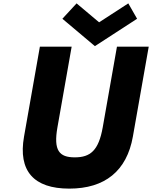

<svg xmlns="http://www.w3.org/2000/svg" viewBox="-20 -1101 900 1136"><path d="M860 -825H672L587.9 -348C563.5 -210 514.5 -170 422.5 -170C330.5 -170 295.5 -210 319.9 -348L404 -825H216L122.2 -293C86.2 -89 179.9 15 389.9 15C599.9 15 730.2 -89 766.2 -293ZM791.1 -990 739.1 -1081 566.4 -969 433.1 -1081 349.1 -990 541.5 -828Z"/></svg>

Font: Hussar Wysoki
Style: Obl
Weight: 700
Foundry: Cannot Into Space Fonts
Version: Version 0.92